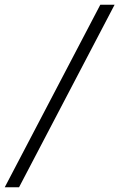

<svg xmlns="http://www.w3.org/2000/svg" viewBox="-54 -710 501 806"><path d="M367 -690H427L26 76H-34Z"/></svg>

Font: Decalotype Light Italic
Style: Regular
Weight: 300
Italic angle: -12°
Designer: Alfredo Marco Pradil
Foundry: Alfredo Marco Pradil
Version: Version 1.0